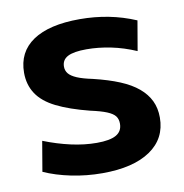

<svg xmlns="http://www.w3.org/2000/svg" viewBox="-66 -593 639 666"><g transform="rotate(-10 253.5 -260.0)"><path d="M243 10Q187 10 133.5 -1Q80 -12 38 -31L56 -137Q104 -118 151 -107.5Q198 -97 242 -97Q288 -97 310 -109.5Q332 -122 332 -149Q332 -165 324 -175.5Q316 -186 295.5 -194.5Q275 -203 238 -211Q167 -229 122 -251.5Q77 -274 56 -306Q35 -338 35 -380Q35 -453 92 -491.5Q149 -530 257 -530Q309 -530 358 -520.5Q407 -511 454 -491L436 -386Q392 -405 348 -414Q304 -423 262 -423Q217 -423 196 -412Q175 -401 175 -377Q175 -363 183.5 -352.5Q192 -342 212 -333.5Q232 -325 266 -318Q320 -305 358.5 -289Q397 -273 422 -252Q447 -231 459.5 -205Q472 -179 472 -146Q472 -72 412 -31Q352 10 243 10Z"/></g></svg>

Font: M PLUS 2
Style: Bold
Weight: 700
Designer: Coji Morishita
Foundry: UNDERFOREST DESIGN
Version: Version 1.001